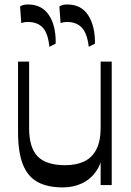

<svg xmlns="http://www.w3.org/2000/svg" viewBox="-20 -825 584 856"><path d="M260.3 10.5Q191.1 10.5 147 -13.9Q102.8 -38.4 81.6 -92.7Q60.4 -147 60.4 -237.8V-550.5H109.8V-254.1Q109.8 -166.8 147.9 -127.7Q186.1 -88.5 270.5 -88.5Q319.6 -88.5 354.9 -105.1Q390.3 -121.8 409.5 -158.7Q428.7 -195.7 428.7 -256.2L439.3 -172.8Q439.3 -111.6 414.8 -70.9Q390.3 -30.2 349.8 -9.9Q309.3 10.5 260.3 10.5ZM428.7 0V-550.5H478.1V0ZM375.8 -616.2Q368.7 -676.1 345.1 -701.5Q321.5 -727 279.2 -727Q270 -727 263 -725.7Q256 -724.3 250 -722.3L244.7 -796Q258.1 -805.1 279 -805.1Q342.2 -805.1 373.1 -757.2Q404.1 -709.3 403.4 -630.7ZM200.2 -616.2Q194.2 -676.4 170.7 -701.7Q147.3 -727 104.1 -727Q95.2 -727 87.8 -725.7Q80.5 -724.3 74.8 -722.3L69.5 -796Q81.9 -805.1 104.5 -805.1Q166.3 -805.1 197.9 -758.1Q229.6 -711.1 228.3 -630.7Z"/></svg>

Font: Savate ExtraLight
Style: Regular
Weight: 200
Designer: Max Esnée
Foundry: Plomb Type
Version: Version 2.000